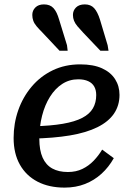

<svg xmlns="http://www.w3.org/2000/svg" viewBox="-20 -841 595 874"><path d="M274 13Q203 13 151 -14Q99 -41 70.5 -91.5Q42 -142 42 -213Q42 -279 63 -339Q84 -399 124 -446.5Q164 -494 220 -521Q276 -548 345 -548Q405 -548 444.5 -530Q484 -512 504 -480.5Q524 -449 524 -409Q524 -361 499 -324Q474 -287 423.5 -262Q373 -237 298.5 -224.5Q224 -212 125 -210L131 -266Q211 -268 266 -277.5Q321 -287 354.5 -304.5Q388 -322 403 -348Q418 -374 418 -408Q418 -431 409 -447Q400 -463 381.5 -471.5Q363 -480 336 -480Q296 -480 263.5 -459Q231 -438 207.5 -400.5Q184 -363 171.5 -314Q159 -265 159 -209Q159 -157 174 -123.5Q189 -90 218 -74Q247 -58 289 -58Q326 -58 355 -72Q384 -86 406.5 -109.5Q429 -133 445 -160L498 -121Q475 -80 442 -50Q409 -20 367 -3.5Q325 13 274 13ZM435 -752 470 -635 474 -610H437L359 -692Q343 -709 332.5 -721.5Q322 -734 317 -746.5Q312 -759 312 -773Q312 -793 326 -807Q340 -821 366 -821Q393 -821 408.5 -804Q424 -787 435 -752ZM249 -752 285 -635 288 -610H251L174 -692Q157 -709 146.5 -721.5Q136 -734 131.5 -746.5Q127 -759 127 -773Q127 -793 141 -807Q155 -821 180 -821Q208 -821 223.5 -804Q239 -787 249 -752Z"/></svg>

Font: Roboto Serif 20pt Medium
Style: Italic
Weight: 500
Italic angle: -10°
Version: Version 1.008